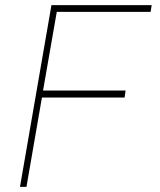

<svg xmlns="http://www.w3.org/2000/svg" viewBox="-20 -731 627 751"><path d="M467.3 -349.6H144L83.5 0H58.1L181.2 -710.9H573.2L569.3 -684.6H202.1L148.4 -377H471.2Z"/></svg>

Font: TypoPRO Roboto Mono
Style: Italic
Weight: 250
Designer: Google
Version: Version 2.000986; 2015; ttfautohint (v1.3)